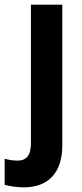

<svg xmlns="http://www.w3.org/2000/svg" viewBox="-67 -566 354 826"><path d="M35 240C147 240 201 170 201 60V-546H66V51C66 104 45 125 9 125C-11 125 -27 122 -47 117V229C-28 235 9 240 35 240Z"/></svg>

Font: Noto Sans Sinhala Condensed
Style: Bold
Weight: 700
Width: 3
Designer: Jelle Bosma - Monotype Design Team
Foundry: Monotype Imaging Inc.
Version: Version 2.006